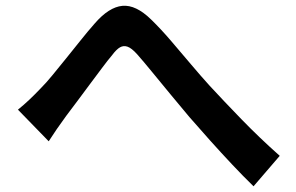

<svg xmlns="http://www.w3.org/2000/svg" viewBox="-20 -676 1040 674"><path d="M43 -291Q64 -308 83 -326Q102 -344 123 -366Q142 -385 164.5 -412.5Q187 -440 212.5 -471.5Q238 -503 263.5 -535Q289 -567 312 -593Q362 -651 409.5 -655.5Q457 -660 511 -607Q544 -575 580 -533Q616 -491 651 -449.5Q686 -408 716 -375Q740 -349 768 -319.5Q796 -290 827.5 -257.5Q859 -225 893 -192.5Q927 -160 962 -129L870 -22Q834 -57 794.5 -99Q755 -141 716.5 -184Q678 -227 645 -265Q614 -302 580 -343Q546 -384 515 -422Q484 -460 461 -486Q442 -507 428 -512Q414 -517 401.5 -510Q389 -503 374 -483Q358 -464 337.5 -436.5Q317 -409 294.5 -379Q272 -349 251 -320.5Q230 -292 213 -270Q196 -247 179.5 -223Q163 -199 151 -180Z"/></svg>

Font: Noto Sans SC SemiBold
Style: Regular
Weight: 600
Designer: Ryoko NISHIZUKA 西塚涼子 (kana, bopomofo & ideographs); Paul D. Hunt (Latin, Greek & Cyrillic); Sandoll Communications 산돌커뮤니
Foundry: Adobe
Version: Version 2.004-H2;hotconv 1.0.118;makeotfexe 2.5.65603